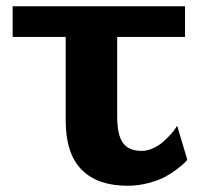

<svg xmlns="http://www.w3.org/2000/svg" viewBox="-20 -575 633 608"><path d="M20 -458V-555.2H565.9V-458H351.1V-206.1Q351.1 -148.4 369.1 -122.8Q387.2 -97.2 429.2 -97.2Q446.8 -97.2 464.8 -105.5Q482.9 -113.8 496.1 -125.5Q509.3 -137.2 519.8 -148.7Q530.3 -160.2 535.6 -168.5L541 -176.8L573.2 -68.8Q570.3 -65.4 565.2 -60.1Q560.1 -54.7 542 -40.5Q523.9 -26.4 503.7 -15.4Q483.4 -4.4 450.9 4.4Q418.5 13.2 383.8 13.2Q288.6 13.2 238.3 -37.8Q188 -88.9 188 -193.8V-458Z"/></svg>

Font: Sporting Grotesque
Style: Bold
Weight: 700
Designer: Lucas LE BIHAN
Foundry: Lucas LE BIHAN
Version: Version 2.002;PS 2.2;hotconv 1.0.88;makeotf.lib2.5.647800